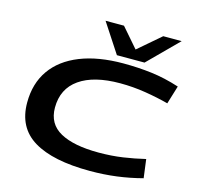

<svg xmlns="http://www.w3.org/2000/svg" viewBox="-131 -1081 1257 1228"><g transform="rotate(15 497.5 -467.0)"><path d="M569 10Q324 10 196.5 -67Q69 -144 69 -309Q69 -436 132 -525.5Q195 -615 314 -662.5Q433 -710 600 -710Q697 -710 787 -699Q877 -688 973 -657L936 -536Q865 -555 781.5 -568.5Q698 -582 613 -582Q439 -582 344 -515.5Q249 -449 249 -324Q249 -216 338.5 -167Q428 -118 592 -118Q678 -118 752.5 -129Q827 -140 898 -157L914 -34Q830 -12 746 -1Q662 10 569 10ZM922 -944 728 -750H545L418 -944H540L651 -816L800 -944Z"/></g></svg>

Font: Georama ExtraExtended SemiBold
Style: Italic
Weight: 600
Width: 8
Italic angle: -9°
Designer: Jean-Baptiste Levee
Foundry: Production Type
Version: Version 1.000